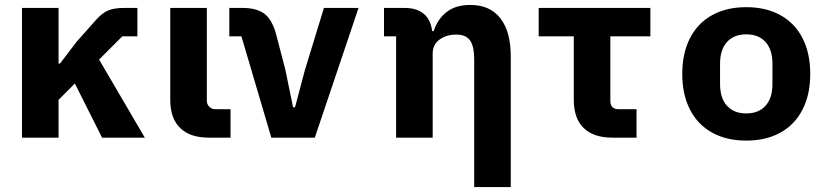

<svg xmlns="http://www.w3.org/2000/svg" viewBox="-20 -557 3340 777"><path d="M283 -219 217 -153V0H69V-525H217V-300H223L290 -388L369 -477Q394 -505 418.5 -515Q443 -525 484 -525H536V-410H475L381 -316L566 0H393Z M913 0H825Q749 0 709 -39Q669 -78 669 -153V-525H817V-149Q817 -135 827 -125Q837 -115 851 -115H913Z M1078 0 957 -410H908V-525H960Q1019 -525 1050.5 -501Q1082 -477 1098 -416L1135 -274L1166 -123H1174L1214 -274L1291 -525H1431L1254 0Z M1583 0V-410H1534V-525H1616Q1666 -525 1694.5 -501.5Q1723 -478 1729 -431H1735Q1751 -480 1787.5 -508.5Q1824 -537 1883 -537Q1963 -537 2005 -483Q2047 -429 2047 -329V200H1899V-317Q1899 -369 1882.5 -393Q1866 -417 1826 -417Q1787 -417 1759 -397Q1731 -377 1731 -340V0Z M2458 0Q2382 0 2342 -39Q2302 -78 2302 -153V-410H2160V-525H2612V-410H2450V-148Q2450 -132 2458.5 -123.5Q2467 -115 2483 -115H2556V0Z M2741 -258Q2741 -341 2772 -402Q2803 -463 2861.5 -495.5Q2920 -528 3000 -528Q3080 -528 3138.5 -495.5Q3197 -463 3228 -402Q3259 -341 3259 -258Q3259 -175 3228 -114Q3197 -53 3138.5 -20.5Q3080 12 3000 12Q2920 12 2861.5 -20.5Q2803 -53 2772 -114Q2741 -175 2741 -258ZM3106 -217V-299Q3106 -356 3078 -387Q3050 -418 3000 -418Q2950 -418 2922 -387Q2894 -356 2894 -299V-217Q2894 -160 2922 -129Q2950 -98 3000 -98Q3050 -98 3078 -129Q3106 -160 3106 -217Z"/></svg>

Font: iA Writer Quattro V
Style: Regular
Weight: 400
Designer: Mike Abbink, Paul van der Laan, Pieter van Rosmalen, Oliver Reichenstein
Foundry: Information Architects Inc.
Version: Version 2.000